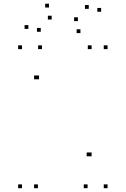

<svg xmlns="http://www.w3.org/2000/svg" viewBox="-20 -978 660 1008"><path d="M544.7 10V-10H524.7V10ZM544.7 -720V-740H524.7V-720ZM461 -720V-740H441V-720ZM461 -157.5V-177.5H441V-157.5ZM455 -157.5V-177.5H435V-157.5ZM200.2 -720V-740H180.2V-720ZM95.3 -720V-740H75.3V-720ZM95.3 10V-10H75.3V10ZM179 10V-10H159V10ZM179 -561.7V-581.7H159V-561.7ZM185 -561.7V-581.7H165V-561.7ZM439.8 10V-10H419.8V10ZM129 -826.3V-846.3H109V-826.3ZM194 -811.2V-831.2H174V-811.2ZM251.3 -875.5V-895.5H231.3V-875.5ZM402.3 -804.2V-824.2H382.3V-804.2ZM511 -916.3V-936.3H491V-916.3ZM446 -931.5V-951.5H426V-931.5ZM389 -867.2V-887.2H369V-867.2ZM237.2 -938.5V-958.5H217.2V-938.5Z"/></svg>

Font: Monaspace Neon Dots Var
Style: Regular
Weight: 400
Designer: Riley Cran and the Lettermatic Team
Version: Version 1.100 (Monaspace Neon Dots)